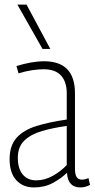

<svg xmlns="http://www.w3.org/2000/svg" viewBox="-20 -810 415 840"><path d="M22 -114Q22 -173 52.5 -207Q83 -241 139 -258.5Q195 -276 272 -287V-402Q272 -452 247 -479.5Q222 -507 171 -507Q149 -507 121 -503Q93 -499 61 -489L52 -521Q84 -531 115 -536.5Q146 -542 173 -542Q308 -542 308 -402V-73Q308 -45 316 -34.5Q324 -24 338 -24Q352 -24 367 -31L374 -1Q353 10 331 10Q277 10 273 -54Q247 -29 211 -9.5Q175 10 129 10Q80 10 51 -22Q22 -54 22 -114ZM58 -120Q58 -72 79.5 -46.5Q101 -21 138 -21Q176 -21 211.5 -41Q247 -61 272 -88V-259Q213 -251 164.5 -237Q116 -223 87 -195.5Q58 -168 58 -120ZM166 -596 56 -790H96L200 -596Z"/></svg>

Font: Georama SemiCondensed ExtraLight
Style: Regular
Weight: 200
Width: 4
Designer: Jean-Baptiste Levee
Foundry: Production Type
Version: Version 1.000